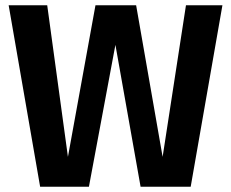

<svg xmlns="http://www.w3.org/2000/svg" viewBox="-20 -712 882 732"><path d="M828 -692 707 0H516L420 -541L319 0H133L13 -692H160L239 -114L344 -692H499L600 -114L689 -692Z"/></svg>

Font: FiraGO SemiBold
Style: Regular
Weight: 600
Designer: bBox Type
Foundry: bBox Type GmbH
Version: Version 1.001;PS 001.001;hotconv 1.0.88;makeotf.lib2.5.64775